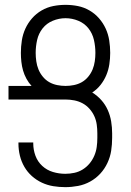

<svg xmlns="http://www.w3.org/2000/svg" viewBox="-20 -763 540 791"><path d="M249 8Q224 8 199.5 4Q175 0 152.5 -10.5Q130 -21 111.5 -37.5Q93 -54 80.5 -75.5Q68 -97 62 -121.5Q56 -146 56 -171V-176H117V-172Q117 -146 126 -121.5Q135 -97 154 -79.5Q173 -62 198 -54.5Q223 -47 249 -47Q268 -47 286.5 -51Q305 -55 321 -65Q337 -75 349 -89.5Q361 -104 368.5 -121.5Q376 -139 378.5 -157.5Q381 -176 381 -195V-214Q381 -232 378.5 -250Q376 -268 368.5 -284.5Q361 -301 348.5 -315Q336 -329 320 -337.5Q304 -346 286 -349.5Q268 -353 250 -353H15V-409H110Q98 -422 89 -438.5Q80 -455 75 -472.5Q70 -490 68 -508.5Q66 -527 66 -545Q66 -571 70 -596.5Q74 -622 84.5 -645Q95 -668 112 -687.5Q129 -707 151.5 -720Q174 -733 199 -738Q224 -743 250 -743Q276 -743 301 -738Q326 -733 348.5 -720Q371 -707 388 -687.5Q405 -668 415.5 -645Q426 -622 430 -596.5Q434 -571 434 -545Q434 -522 430.5 -498.5Q427 -475 418 -453.5Q409 -432 394.5 -413.5Q380 -395 360 -382Q381 -369 397.5 -350.5Q414 -332 424 -309.5Q434 -287 438 -262.5Q442 -238 442 -214V-195Q442 -168 438 -142Q434 -116 422.5 -91.5Q411 -67 393 -47.5Q375 -28 351.5 -15Q328 -2 301.5 3Q275 8 249 8ZM250 -409Q267 -409 284.5 -412.5Q302 -416 317 -424.5Q332 -433 343.5 -447Q355 -461 361.5 -477Q368 -493 370.5 -510.5Q373 -528 373 -545Q373 -572 367 -598.5Q361 -625 344.5 -646Q328 -667 302.5 -677.5Q277 -688 250 -688Q223 -688 197.5 -677.5Q172 -667 155.5 -646Q139 -625 133 -598.5Q127 -572 127 -545Q127 -528 129.5 -510.5Q132 -493 138.5 -477Q145 -461 156.5 -447Q168 -433 183 -424.5Q198 -416 215.5 -412.5Q233 -409 250 -409Z"/></svg>

Font: Iosevka Light
Style: Regular
Weight: 300
Monospace: yes
Designer: Belleve Invis
Foundry: Belleve Invis
Version: Version 32.5.0; ttfautohint (v1.8.4)